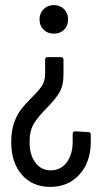

<svg xmlns="http://www.w3.org/2000/svg" viewBox="-20 -530 396 753"><path d="M163 -106Q129 -72 112.5 -44.5Q96 -17 96 27Q96 77 118.5 107.5Q141 138 179 138Q218 138 241.5 107Q265 76 265 26V-5Q265 -15 275 -15L326 -12Q336 -12 336 -2V26Q336 105 292 154Q248 203 177 203Q107 203 65.5 155Q24 107 24 27Q24 -17 35.5 -49Q47 -81 62.5 -101Q78 -121 104 -147Q131 -173 144 -193Q157 -213 157 -241V-296Q157 -306 167 -306H219Q229 -306 229 -296V-237Q229 -194 212.5 -166.5Q196 -139 163 -106ZM247 -454Q247 -429 231.5 -413.5Q216 -398 191 -398Q167 -398 151 -413.5Q135 -429 135 -454Q135 -478 151 -494Q167 -510 191 -510Q216 -510 231.5 -494Q247 -478 247 -454Z"/></svg>

Font: Barlow Condensed
Style: Regular
Weight: 400
Width: 3
Designer: Jeremy Tribby
Foundry: Tribby Type
Version: Version 1.500